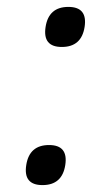

<svg xmlns="http://www.w3.org/2000/svg" viewBox="-20 -526 266 556"><path d="M122 -106Q178 -106 169 -48Q160 10 103 10Q47 10 56 -48Q65 -106 122 -106ZM178 -506Q234 -506 225 -448Q216 -390 159 -390Q103 -390 112 -448Q121 -506 178 -506Z"/></svg>

Font: Fivo Sans Modern
Style: Italic
Weight: 400
Designer: Alexander Slobzheninov
Foundry: Alexander Slobzheninov
Version: 1.0